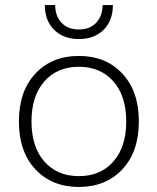

<svg xmlns="http://www.w3.org/2000/svg" viewBox="-20 -732 625 762"><path d="M428 -712Q428 -650 391 -613.5Q354 -577 293 -577Q232 -577 195 -613.5Q158 -650 158 -712H199Q199 -669 224 -642Q249 -615 293 -615Q337 -615 362 -642Q387 -669 387 -712ZM120.5 -440Q186 -510 293 -510Q400 -510 465.5 -440Q531 -370 531 -250Q531 -130 465.5 -60Q400 10 293 10Q186 10 120.5 -60Q55 -130 55 -250Q55 -370 120.5 -440ZM430 -409Q379 -467 293 -467Q207 -467 156 -409Q105 -351 105 -250Q105 -149 156 -91Q207 -33 293 -33Q379 -33 430 -91Q481 -149 481 -250Q481 -351 430 -409Z"/></svg>

Font: Elaine Sans Light
Style: Regular
Weight: 300
Designer: Wei Huang
Foundry: Wei Huang
Version: Version 2.001;December 24, 2019;FontCreator 12.0.0.2547 64-b